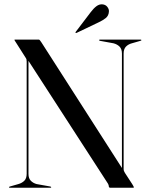

<svg xmlns="http://www.w3.org/2000/svg" viewBox="-20 -887 708 907"><path d="M222 -3Q222 0 218 0H26Q22.5 0 22.5 -3Q22.5 -4.5 27 -6L67 -17.5Q84.5 -22.5 95.2 -33.5Q106 -44.5 106 -66V-595.5Q106 -603 105 -606.8Q104 -610.5 98.5 -618.5L53 -690Q51.5 -693 49.8 -695Q48 -697 48 -698.5Q48 -700 52 -700H163.5Q167.5 -700 175.5 -687L556 -93.5V-634Q556 -655.5 544.8 -666.8Q533.5 -678 516 -682.5L453 -694Q448 -695.5 448 -697Q448 -700 452 -700H644Q648 -700 648 -697Q648 -695.5 643 -694L603 -682.5Q586 -678 575 -666.8Q564 -655.5 564 -634V-89Q564 -83 565.8 -78.8Q567.5 -74.5 570 -70.5L604.5 -17.5Q612.5 -4.5 612.5 -2Q612.5 0 607.5 0H502Q494 0 494 -7Q494 -12.5 490 -19.5L114.5 -599.5V-65.5Q114.5 -44.5 125.5 -33.2Q136.5 -22 153 -17.5L217 -6Q222 -4.5 222 -3ZM408.5 -829.5Q422.5 -848 435.8 -857.8Q449 -867.5 463 -866.5Q478.5 -865.5 487 -854.5Q495.5 -843.5 494.5 -832.5Q493.5 -812.5 479 -801.2Q464.5 -790 446 -781.5L342.5 -732Q338.5 -730 337 -732Q335.5 -734.5 338.5 -737.5Z"/></svg>

Font: Fraunces144ptRegular
Style: Regular
Weight: 400
Version: Version 1.000;[0bf87f6ff]